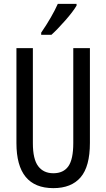

<svg xmlns="http://www.w3.org/2000/svg" viewBox="-20 -963 550 993"><path d="M445 -714H359V-223Q359 -139 333.5 -103Q308 -67 256 -67Q205 -67 177.5 -103.5Q150 -140 150 -222V-714H65V-223Q65 10 256 10Q349 10 397 -46Q445 -102 445 -224ZM376 -943H279Q249 -876 193 -794V-783H246Q276 -810 317 -856.5Q358 -903 376 -934Z"/></svg>

Font: Noto Sans Display Condensed
Style: Regular
Weight: 400
Width: 3
Designer: Monotype Design Team
Foundry: Monotype Imaging Inc.
Version: Version 1.900